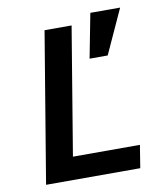

<svg xmlns="http://www.w3.org/2000/svg" viewBox="-83 -810 766 879"><g transform="rotate(-10 300.0 -370.0)"><path d="M497.9 0 514.9 -105.5H203.5L301.8 -698.2H176.1L60 0ZM356.5 -534.1H440.7L534.8 -740.1H396.3Z"/></g></svg>

Font: Margiela Mono Italic SmBold It
Style: Regular
Weight: 600
Designer: Mike Abbink, Paul van der Laan, Pieter van Rosmalen
Foundry: Bold Monday
Version: Version 2.003 2021